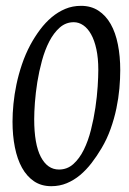

<svg xmlns="http://www.w3.org/2000/svg" viewBox="-20 -623 442 658"><path d="M316.9 -383.8Q316.9 -423.8 310.3 -454.3Q303.7 -484.9 292.2 -505.4Q280.8 -525.9 265.4 -536.4Q250 -546.9 232.9 -546.9Q205.6 -546.9 184.8 -528.6Q164.1 -510.3 148.9 -481Q133.8 -451.7 123.8 -415Q113.8 -378.4 107.9 -341.6Q102.1 -304.7 99.6 -271.2Q97.2 -237.8 97.2 -214.8Q97.2 -128.9 119.9 -85.4Q142.6 -42 182.1 -42Q210.4 -42 231.4 -60.8Q252.4 -79.6 267.3 -109.9Q282.2 -140.1 291.7 -178Q301.3 -215.8 306.9 -253.9Q312.5 -292 314.7 -326.2Q316.9 -360.4 316.9 -383.8ZM392.1 -382.8Q392.1 -353.5 389.2 -320.1Q386.2 -286.6 378.9 -251.5Q371.6 -216.3 359.1 -181.4Q346.7 -146.5 328.1 -115.2Q312 -87.9 293.7 -64.2Q275.4 -40.5 254.4 -22.9Q233.4 -5.4 208.7 4.9Q184.1 15.1 155.8 15.1Q121.6 15.1 96.7 -1.7Q71.8 -18.6 55.4 -48.1Q39.1 -77.6 31 -118.2Q22.9 -158.7 22.9 -206.1Q22.9 -234.4 26.1 -267.1Q29.3 -299.8 36.4 -333.7Q43.5 -367.7 55.2 -402.3Q66.9 -437 84 -469.2Q99.1 -497.1 117.4 -521.5Q135.7 -545.9 157.2 -564Q178.7 -582 203.6 -592.5Q228.5 -603 257.8 -603Q292 -603 317.4 -586.4Q342.8 -569.8 359.4 -540.5Q376 -511.2 384 -470.7Q392.1 -430.2 392.1 -382.8Z"/></svg>

Font: Gentium Plus Afr
Style: Italic
Weight: 400
Italic angle: -8°
Designer: J. Victor Gaultney, Annie Olsen, Iska Routamaa, Becca Hirsbrunner
Foundry: SIL International
Version: Version 5.000